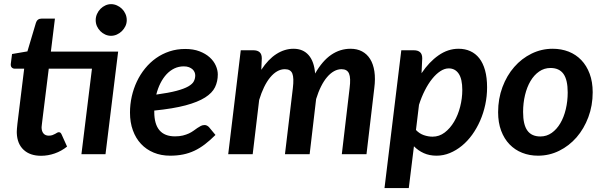

<svg xmlns="http://www.w3.org/2000/svg" viewBox="-20 -762 2984 949"><path d="M32 0ZM564 -507H231.5L251.5 -670H185C178 -670 172.2 -668.2 167.5 -664.5C162.8 -660.8 159.5 -655.7 157.5 -649L115.5 -508L39.5 -495L33.5 -447.5C32.5 -439.2 33.9 -432.9 37.8 -428.8C41.6 -424.6 46.8 -422.5 53.5 -422.5H99.5L71 -190.5C69 -174.5 67.4 -161.4 66.2 -151.2C65.1 -141.1 64.2 -132.9 63.8 -126.8C63.2 -120.6 63 -115.9 63 -112.8V-104.5C64.3 -68.8 75.6 -41.2 96.8 -21.5C117.9 -1.8 146.7 8 183 8C205.7 8 228.1 4.2 250.2 -3.5C272.4 -11.2 292.8 -22.5 311.5 -37.5L284.5 -97.5C282.8 -101.2 281 -103.9 279 -105.8C277 -107.6 274.2 -108.5 270.5 -108.5C267.8 -108.5 265 -107.6 262 -105.8C259 -103.9 255.7 -102 252 -100C248.3 -98 244 -96.1 239 -94.2C234 -92.4 228 -91.5 221 -91.5C209.7 -91.5 200.9 -95.2 194.8 -102.5C188.6 -109.8 185.5 -119.8 185.5 -132.5C185.5 -133.2 185.6 -134.4 185.8 -136.2C185.9 -138.1 186.2 -141.2 186.8 -145.8C187.2 -150.2 188 -156.5 189 -164.5C190 -172.5 191.3 -183.3 193 -197L221 -422.5H434.5L382.5 0H501.5L553.5 -422.5ZM606.5 -662.5C606.5 -673.5 604.3 -683.8 600 -693.5C595.7 -703.2 589.9 -711.5 582.8 -718.5C575.6 -725.5 567.3 -731.1 558 -735.2C548.7 -739.4 539 -741.5 529 -741.5C519.3 -741.5 509.9 -739.4 500.8 -735.2C491.6 -731.1 483.5 -725.4 476.5 -718.2C469.5 -711.1 463.8 -702.7 459.5 -693C455.2 -683.3 453 -673.2 453 -662.5C453 -651.8 455.1 -641.8 459.2 -632.5C463.4 -623.2 469 -615 476 -608C483 -601 491.1 -595.4 500.2 -591.2C509.4 -587.1 518.8 -585 528.5 -585C538.5 -585 548.2 -587.1 557.5 -591.2C566.8 -595.4 575.1 -601 582.2 -608C589.4 -615 595.2 -623.2 599.8 -632.5C604.2 -641.8 606.5 -651.8 606.5 -662.5Z M1056.5 -394C1056.5 -408.3 1053.2 -423 1046.5 -438C1039.8 -453 1029.8 -466.6 1016.2 -478.8C1002.8 -490.9 985.9 -500.8 965.8 -508.5C945.6 -516.2 922.2 -520 895.5 -520C867.8 -520 841.9 -516 817.8 -508C793.6 -500 771.4 -488.8 751.2 -474.5C731.1 -460.2 713 -443.2 697 -423.5C681 -403.8 667.5 -382.3 656.5 -359C645.5 -335.7 637.1 -311 631.2 -285C625.4 -259 622.5 -232.5 622.5 -205.5C622.5 -173.2 627.2 -143.9 636.8 -117.8C646.2 -91.6 659.7 -69.2 677 -50.8C694.3 -32.2 715.2 -17.9 739.5 -7.8C763.8 2.4 791 7.5 821 7.5C844 7.5 865.3 5.5 885 1.5C904.7 -2.5 923.3 -8.7 941 -17C958.7 -25.3 976 -36 993 -49C1010 -62 1027.3 -77.3 1045 -95L1013.5 -133C1010.5 -136.3 1007.1 -139 1003.2 -141C999.4 -143 995.5 -144 991.5 -144C984.8 -144 978.7 -142.6 973 -139.8C967.3 -136.9 961.6 -133.5 955.8 -129.5C949.9 -125.5 943.6 -121 936.8 -116C929.9 -111 922.2 -106.5 913.8 -102.5C905.2 -98.5 895.3 -95.1 884 -92.2C872.7 -89.4 859.7 -88 845 -88C776.7 -88 742.5 -128.3 742.5 -209V-215.5C805.2 -221.8 856.8 -230.4 897.2 -241.2C937.8 -252.1 969.8 -265 993.5 -280C1017.2 -295 1033.6 -312 1042.8 -331C1051.9 -350 1056.5 -371 1056.5 -394ZM888.5 -434C898.5 -434 907.1 -432.6 914.2 -429.8C921.4 -426.9 927.2 -423.4 931.8 -419.2C936.2 -415.1 939.6 -410.3 941.8 -405C943.9 -399.7 945 -394.5 945 -389.5C945 -379.2 942.8 -369.5 938.2 -360.5C933.8 -351.5 924.6 -343 910.8 -335C896.9 -327 877.4 -319.7 852.2 -313C827.1 -306.3 793.8 -300.2 752.5 -294.5C757.5 -314.8 764.3 -333.6 773 -350.8C781.7 -367.9 791.8 -382.7 803.2 -395C814.8 -407.3 827.7 -416.9 842 -423.8C856.3 -430.6 871.8 -434 888.5 -434Z M1108 0H1229L1261 -268C1268 -291.3 1276.1 -312.4 1285.2 -331.2C1294.4 -350.1 1304.4 -366.1 1315.2 -379.2C1326.1 -392.4 1337.6 -402.5 1349.8 -409.5C1361.9 -416.5 1374.7 -420 1388 -420C1407 -420 1419.3 -412.8 1425 -398.2C1430.7 -383.8 1431.5 -359.8 1427.5 -326.5L1388.5 0H1510.5L1542.5 -272.5C1549.5 -295.5 1557.6 -316.2 1566.8 -334.5C1575.9 -352.8 1585.9 -368.3 1596.8 -381C1607.6 -393.7 1619 -403.3 1631 -410C1643 -416.7 1655.3 -420 1668 -420C1686.7 -420 1699.1 -412.8 1705.2 -398.2C1711.4 -383.8 1712.3 -359.8 1708 -326.5L1669.5 0H1791.5L1830 -326.5C1834 -357.5 1834.2 -385.1 1830.5 -409.2C1826.8 -433.4 1819.8 -453.8 1809.5 -470.2C1799.2 -486.8 1785.8 -499.3 1769.5 -508C1753.2 -516.7 1734.2 -521 1712.5 -521C1678.2 -521 1646.4 -511.1 1617.2 -491.2C1588.1 -471.4 1561.5 -440.5 1537.5 -398.5C1534.5 -438.2 1523.8 -468.5 1505.5 -489.5C1487.2 -510.5 1462.3 -521 1431 -521C1401.7 -521 1373.5 -512.4 1346.5 -495.2C1319.5 -478.1 1294.5 -452 1271.5 -417L1274 -473.5C1274 -487.5 1270.4 -497.7 1263.2 -504C1256.1 -510.3 1246 -513.5 1233 -513.5H1170Z M1880.5 167.5H2000.5L2026 -39C2040 -24.7 2056.2 -13.3 2074.8 -5C2093.2 3.3 2114.2 7.5 2137.5 7.5C2160.2 7.5 2182.1 3.2 2203.2 -5.5C2224.4 -14.2 2244.3 -26.2 2263 -41.5C2281.7 -56.8 2298.6 -75 2313.8 -96C2328.9 -117 2342 -140 2353 -165C2364 -190 2372.5 -216.5 2378.5 -244.5C2384.5 -272.5 2387.5 -301 2387.5 -330C2387.5 -362.3 2384.2 -390.5 2377.5 -414.5C2370.8 -438.5 2361.3 -458.3 2349 -474C2336.7 -489.7 2321.8 -501.4 2304.5 -509.2C2287.2 -517.1 2267.8 -521 2246.5 -521C2211.5 -521 2178.4 -510.1 2147.2 -488.2C2116.1 -466.4 2088.2 -437 2063.5 -400L2067 -473.5C2067 -487.5 2063.4 -497.7 2056.2 -504C2049.1 -510.3 2039 -513.5 2026 -513.5H1963.5ZM2198 -424C2219 -424 2235.4 -415.2 2247.2 -397.8C2259.1 -380.2 2265 -353.5 2265 -317.5C2265 -289.8 2261.5 -262.2 2254.5 -234.8C2247.5 -207.2 2237.5 -182.5 2224.5 -160.5C2211.5 -138.5 2196 -120.7 2178 -107C2160 -93.3 2140 -86.5 2118 -86.5C2103.7 -86.5 2089.2 -89 2074.8 -94C2060.2 -99 2047.3 -107.5 2036 -119.5L2051 -244C2059 -269.3 2068.6 -293 2079.8 -315C2090.9 -337 2103 -356.1 2116 -372.2C2129 -388.4 2142.5 -401.1 2156.5 -410.2C2170.5 -419.4 2184.3 -424 2198 -424Z M2651 -87.5C2622 -87.5 2600.5 -97.2 2586.5 -116.8C2572.5 -136.2 2565.5 -166.8 2565.5 -208.5C2565.5 -237.8 2568.7 -265.7 2575 -292C2581.3 -318.3 2590.3 -341.4 2602 -361.2C2613.7 -381.1 2627.9 -396.8 2644.8 -408.5C2661.6 -420.2 2680.3 -426 2701 -426C2729.7 -426 2751 -416.2 2765 -396.8C2779 -377.2 2786 -346.7 2786 -305C2786 -276 2782.8 -248.3 2776.5 -222C2770.2 -195.7 2761.2 -172.6 2749.5 -152.8C2737.8 -132.9 2723.7 -117.1 2707 -105.2C2690.3 -93.4 2671.7 -87.5 2651 -87.5ZM2639.5 7.5C2676.5 7.5 2711.3 -0.6 2744 -16.8C2776.7 -32.9 2805.2 -55.1 2829.8 -83.2C2854.2 -111.4 2873.7 -144.6 2888 -182.8C2902.3 -220.9 2909.5 -262 2909.5 -306C2909.5 -340.3 2904.5 -370.8 2894.5 -397.5C2884.5 -424.2 2870.8 -446.7 2853.2 -465C2835.8 -483.3 2814.9 -497.2 2790.8 -506.8C2766.6 -516.2 2740.3 -521 2712 -521C2675 -521 2640.2 -513 2607.5 -497C2574.8 -481 2546.2 -459 2521.8 -431C2497.2 -403 2477.8 -369.8 2463.5 -331.5C2449.2 -293.2 2442 -251.8 2442 -207.5C2442 -173.2 2447 -142.7 2457 -116C2467 -89.3 2480.8 -66.8 2498.5 -48.5C2516.2 -30.2 2537 -16.2 2561 -6.8C2585 2.8 2611.2 7.5 2639.5 7.5Z"/></svg>

Font: Lato
Style: Bold Italic
Weight: 700
Italic angle: -7°
Designer: Lukasz Dziedzic
Foundry: tyPoland Lukasz Dziedzic
Version: Version 2.007; 2014-02-27